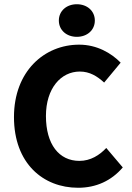

<svg xmlns="http://www.w3.org/2000/svg" viewBox="-20 -875 622 907"><path d="M349 12C434 12 506 -21 560 -84L482 -176C450 -142 408 -115 355 -115C259 -115 197 -193 197 -327C197 -458 268 -537 357 -537C404 -537 439 -515 472 -485L550 -579C506 -624 438 -664 354 -664C189 -664 46 -538 46 -322C46 -103 184 12 349 12ZM343 -701C392 -701 428 -733 428 -778C428 -823 392 -855 343 -855C294 -855 258 -823 258 -778C258 -733 294 -701 343 -701Z"/></svg>

Font: Giro Sans Regular
Style: Bold
Weight: 700
Designer: Paul D. Hunt
Foundry: Adobe Systems Incorporated
Version: Version 1.000;PS 1.0;hotconv 1.0.88;makeotf.lib2.5.647800